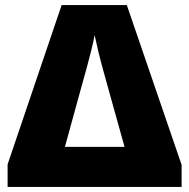

<svg xmlns="http://www.w3.org/2000/svg" viewBox="-20 -737 746 757"><path d="M10 0V-89L223 -717H480L696 -87V0ZM236 -158H471L401 -409Q396 -428 386 -463.5Q376 -499 367 -537Q358 -575 353 -599Q349 -575 340 -539Q331 -503 321.5 -468Q312 -433 305 -409Z"/></svg>

Font: Noto Sans Black
Style: Regular
Weight: 900
Designer: Monotype Design Team
Foundry: Monotype Imaging Inc.
Version: Version 2.007